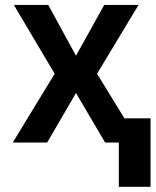

<svg xmlns="http://www.w3.org/2000/svg" viewBox="-20 -565 617 761"><path d="M532 0H396.7L281.2 -196.4L166.9 0H30.5L196.7 -272.7L34.8 -545.5H171.2L281.2 -344.1L393.1 -545.5H529.1L364.7 -272.7ZM576.7 175.4H451V-95.9H576.7Z"/></svg>

Font: Linik Sans SemiBold
Style: Regular
Weight: 600
Designer: Rasmus Andersson (font), Cristiano Sobral (main changes)
Foundry: rsms
Version: Version 3.018;June 1, 2022;FontCreator 14.0.0.2814 64-bit; t